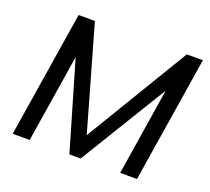

<svg xmlns="http://www.w3.org/2000/svg" viewBox="-120 -857 1104 1009"><g transform="rotate(20 432.0 -352.5)"><path d="M44 0 156 -705H247L412 -126L761 -705H851L739 0H645L722 -488L424 0H361L217 -492L139 0Z"/></g></svg>

Font: Winston Medium
Style: Italic
Weight: 500
Italic angle: -9°
Designer: Original fonts by Vernon Adams / Changes by Cristiano Sobral
Foundry: Original fonts by Vernon Adams / Changes by Cristiano Sobral
Version: Version 2.503;July 17, 2020;FontCreator 13.0.0.2655 64-bit